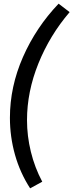

<svg xmlns="http://www.w3.org/2000/svg" viewBox="-20 -899 399 1045"><path d="M359 -833Q251 -707 189 -553.5Q127 -400 127 -245Q127 -159 148 -73Q169 13 210 90L144 126Q89 41 61.5 -57Q34 -155 34 -258Q34 -427 105 -588.5Q176 -750 299 -879Z"/></svg>

Font: Bitter Pro Medium
Style: Italic
Weight: 500
Italic angle: -9°
Designer: Sol Matas, and Bitter project Authors
Foundry: Sol Matas
Version: Version 1.010